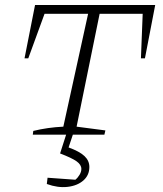

<svg xmlns="http://www.w3.org/2000/svg" viewBox="-20 -538 650 767"><path d="M600 -518 559 -305H543L550 -483H378L286 -32L401 -17L397 0H111L113 -15Q170 -29 233 -32L332 -483H158L93 -305H78L120 -518ZM248 -12H275L254 51Q298 67 317.5 85.5Q337 104 337 129Q337 162 313 183Q289 204 250 208.5Q211 213 167 197L170 172L281 180Q291 172 298 160Q305 148 305 137Q305 120 286 106.5Q267 93 220 75Z"/></svg>

Font: Piazzolla SC ExtraLight
Style: Italic
Weight: 200
Italic angle: -11.3°
Designer: Juan Pablo del Peral
Foundry: Huerta Tipografica
Version: Version 1.330